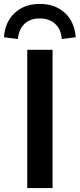

<svg xmlns="http://www.w3.org/2000/svg" viewBox="-61 -959 406 979"><path d="M78 0V-705H207V0ZM30 -760 -41 -769Q-35 -848 14.5 -893.5Q64 -939 142 -939Q220 -939 269.5 -893.5Q319 -848 325 -769L254 -760Q250 -810 220 -837.5Q190 -865 141 -865Q93 -865 64 -837.5Q35 -810 30 -760Z"/></svg>

Font: Mulish ExtraLight
Style: Regular
Weight: 200
Designer: Vernon Adams
Foundry: Vernon Adams
Version: Version 3.603